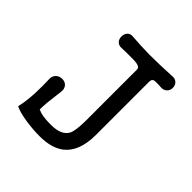

<svg xmlns="http://www.w3.org/2000/svg" viewBox="-189 -841 1003 1003"><g transform="rotate(45 312.5 -339.5)"><path d="M366.2 -588.9V-213.9Q366.2 -134.8 351.6 -108.4Q328.1 -66.4 252 -66.4Q213.9 -66.4 192.4 -70.3Q172.9 -73.2 154.3 -82Q154.3 -105.5 157.2 -136.7Q159.2 -156.2 164.1 -195.3L168 -226.6Q170.9 -251 157.2 -265.6Q144.5 -278.3 125 -278.3Q104.5 -278.3 90.8 -265.6Q75.2 -251 77.1 -226.6Q79.1 -178.7 77.1 -124Q73.2 -55.7 62.5 -14.6Q87.9 0 151.4 9.8Q204.1 17.6 252 17.6Q340.8 17.6 389.6 -20.5Q456.1 -72.3 456.1 -196.3V-588.9Q456.1 -606.4 468.8 -611.3Q477.5 -613.3 503.9 -612.3L518.6 -611.3Q541 -609.4 554.7 -623Q566.4 -634.8 566.4 -653.3Q566.4 -671.9 554.7 -683.6Q541 -697.3 518.6 -694.3Q422.9 -689.5 358.4 -689.5Q293 -690.4 230.5 -695.3Q210 -698.2 197.3 -684.6Q186.5 -671.9 186.5 -653.3Q186.5 -634.8 197.3 -623Q210 -609.4 230.5 -611.3L264.6 -612.3Q321.3 -613.3 338.9 -610.4Q366.2 -606.4 366.2 -588.9Z"/></g></svg>

Font: Gungsuh
Style: Regular
Weight: 400
Version: Version 2.21